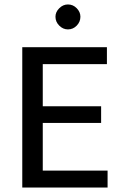

<svg xmlns="http://www.w3.org/2000/svg" viewBox="-20 -842 541 862"><path d="M80 -630H460V-554H172V-365H434V-290H172V-76H463V0H80ZM229 -767Q229 -788 246 -805Q263 -822 285 -822Q308 -822 324.5 -805Q341 -788 341 -767Q341 -744 324.5 -727Q308 -710 285 -710Q263 -710 246 -727Q229 -744 229 -767Z"/></svg>

Font: Mukta Mahee
Style: Regular
Weight: 400
Designer: Shuchita Grover, Noopur Datye, Girish Dalvi, Yashodeep Gholap
Foundry: Ek Type
Version: Version 2.538;PS 1.000;hotconv 16.6.51;makeotf.lib2.5.65220;